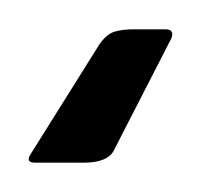

<svg xmlns="http://www.w3.org/2000/svg" viewBox="-20 -25 138 131"><path d="M97 1 58 77Q54 86 37 86H4Q-3 86 1 80L48 5Q53 -2 58.5 -3.5Q64 -5 71 -5H93Q99 -5 97 1Z"/></svg>

Font: Zain Light
Style: Italic
Weight: 300
Italic angle: -10°
Designer: Zain,Boutros
Foundry: Mobile Telecommunications Company (Zain), 2024
Version: Version 1.51; ttfautohint (v1.8.4)